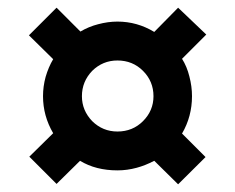

<svg xmlns="http://www.w3.org/2000/svg" viewBox="-20 -603 612 499"><path d="M91.8 -353Q91.8 -378.4 98.6 -403.3Q106 -428.7 118.2 -449.2L55.2 -511.2L127 -583L189 -521Q210.4 -533.7 234.9 -540Q260.7 -546.9 285.2 -546.9Q336.4 -546.9 380.9 -520L442.9 -583L516.1 -513.2L453.1 -450.2Q465.8 -430.2 472.2 -404.3Q479 -378.4 479 -353Q479 -300.3 453.1 -255.9L514.2 -194.8L442.9 -124L380.9 -185.1Q357.4 -172.9 335.4 -167Q310.5 -160.2 285.2 -160.2Q229 -160.2 188 -185.1L127 -125L56.2 -195.8L118.2 -256.8Q91.8 -301.8 91.8 -353ZM192.9 -353Q192.9 -315.9 219.7 -288.1Q247.1 -261.2 285.2 -261.2Q324.7 -261.2 351.6 -288.1Q378.9 -315.4 378.9 -353Q378.9 -391.6 351.6 -418.9Q324.7 -445.8 285.2 -445.8Q247.1 -445.8 219.7 -418.9Q192.9 -391.1 192.9 -353Z"/></svg>

Font: Droid Sans Thai
Style: Bold
Weight: 700
Designer: Steve Matteson
Foundry: Ascender Corporation
Version: Version 1.00